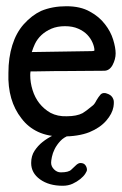

<svg xmlns="http://www.w3.org/2000/svg" viewBox="-20 -411 391 616"><path d="M203 23Q185 29 173.5 41.5Q162 54 155.5 67Q149 80 146.5 92.5Q144 105 144 111Q144 123 153.5 132.5Q163 142 175 142Q200 142 208.5 133.5Q217 125 225 118Q232 112 238 112Q249 112 254 119Q259 126 259 134Q259 138 253.5 146.5Q248 155 237.5 163.5Q227 172 213 178.5Q199 185 181 185Q137 185 108.5 164.5Q80 144 80 112Q80 89 91 72.5Q102 56 116 45Q132 32 153 22ZM145 -319Q108 -303 92 -270Q86 -257 82 -244L274 -247Q281 -247 283 -249Q283 -260 277 -274Q271 -288 260 -299.5Q249 -311 231 -319Q213 -327 188.5 -327Q164 -327 145 -319ZM97 -182H78Q77 -176 77 -170Q77 -146 84.5 -122Q92 -98 106 -80Q121 -61 142 -49Q165 -37 194 -38Q226 -38 245 -48Q254 -53 277 -72Q283 -76 290 -90Q296 -100 302 -107Q311 -117 328 -109Q339 -104 343 -94Q347 -87 344 -68Q340 -46 321 -24Q301 -1 267 13Q232 27 178 27Q134 27 102 12Q70 -3 49 -31Q4 -88 7 -177Q7 -226 19.5 -266Q32 -306 56 -333Q82 -362 112 -376Q148 -391 193 -391Q238 -391 268 -374Q298 -358 317 -333Q335 -310 343 -284Q351 -258 351 -239.5Q351 -221 341 -202Q331 -184 314 -184L183 -183H160Z"/></svg>

Font: Scratch Savers
Style: Book
Weight: 400
Designer: Pablo Impallari, Rodrigo Fuenzalida, Brenda Gallo
Foundry: Pablo Impallari, Rodrigo Fuenzalida, Brenda Gallo
Version: Version 4.0b1